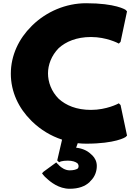

<svg xmlns="http://www.w3.org/2000/svg" viewBox="-20 -867 858 1188"><path d="M543 -638C640 -638 712 -599 712 -599L715 -597L726 -608L766 -797L757 -806C756 -807 696 -847 513 -847C387 -847 268 -795 182 -712L175 -705C97 -628 47 -525 47 -411C47 -298 96 -197 173 -121L180 -114C232 -64 294 -26 364 -3L334 126L346 137L349 135C349 135 363 127 399 127C428 127 448 134 460 144C467 153 469 165 462 175C453 182 435 187 411 187C383 187 359 170 345 156C341 152 339 149 339 149H338L328 138L250 195L240 205L243 209C243 209 248 217 258 227L267 235C292 259 344 301 411 301C468 301 507 285 534 260L536 258V257L541 252C567 227 579 193 579 160C579 133 568 111 551 94L543 87C519 63 484 50 451 47L461 19C477 21 496 22 513 22C695 22 756 -18 757 -19L766 -28L726 -217L715 -228L712 -226C712 -226 640 -187 543 -187C453 -187 388 -215 343 -256C298 -301 277 -359 277 -413C277 -466 298 -523 343 -569C387 -609 453 -638 543 -638Z"/></svg>

Font: Hussar Woodtype
Style: Ultra
Weight: 900
Foundry: Cannot Into Space Fonts
Version: Version 1.07